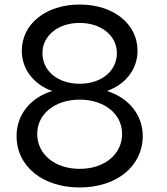

<svg xmlns="http://www.w3.org/2000/svg" viewBox="-20 -806 735 846"><path d="M331 20C493 20 609 -73 609 -207C609 -300 546 -376 451 -405C534 -434 586 -502 586 -582C586 -701 480 -786 331 -786C183 -786 76 -701 76 -582C76 -502 128 -434 210 -405C114 -376 53 -300 53 -207C53 -72 169 20 331 20ZM331 -437C235 -437 167 -493 167 -572C167 -648 235 -705 331 -705C427 -705 495 -648 495 -572C495 -493 427 -437 331 -437ZM331 -62C222 -62 144 -126 144 -216C144 -304 222 -367 331 -367C440 -367 518 -304 518 -216C518 -126 440 -62 331 -62Z"/></svg>

Font: LINE Seed JP_OTF Regular
Style: Regular
Weight: 400
Designer: LY Corporation & Fontrix & Fontworks
Version: Version 1.002